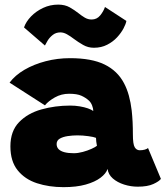

<svg xmlns="http://www.w3.org/2000/svg" viewBox="-20 -784 700 812"><path d="M248.5 7.5Q187 7.5 136 -9.2Q85 -26 54.5 -64Q24 -102 24 -165Q24 -229.5 60.5 -267.2Q97 -305 155 -321.2Q213 -337.5 277 -337.5Q298 -337.5 317.2 -334.2Q336.5 -331 351.5 -325.8Q366.5 -320.5 374.5 -314.5Q374.5 -325 369.5 -338Q364.5 -351 355.5 -359Q343 -370.5 324.5 -379Q306 -387.5 272 -387.5Q239.5 -387.5 212 -372Q184.5 -356.5 170 -338.5L20.5 -434.5Q43.5 -465.5 83.2 -488.8Q123 -512 172.8 -525Q222.5 -538 276 -538Q367.5 -538 422.2 -511.2Q477 -484.5 504.5 -432Q517 -408.5 525 -379.5Q533 -350.5 537 -316.5Q539.5 -293.5 540.8 -268.2Q542 -243 542 -215.5Q542 -174 549.8 -161.2Q557.5 -148.5 571 -148.5Q582.5 -148.5 592.2 -151.2Q602 -154 606 -158L660.5 -27.5Q653 -17 628.5 -5.8Q604 5.5 562.5 5.5Q533 5.5 504.8 -3.5Q476.5 -12.5 457.2 -29.2Q438 -46 435 -69.5Q428.5 -50 405 -32.2Q381.5 -14.5 342.5 -3.5Q303.5 7.5 248.5 7.5ZM292 -136Q310 -136 330.2 -141.5Q350.5 -147 367 -154.5Q383.5 -162 390 -167.5Q388.5 -173 387.2 -184.2Q386 -195.5 386 -201Q377 -205 353.2 -208.2Q329.5 -211.5 307.5 -211.5Q287 -211.5 266.8 -208.5Q246.5 -205.5 233 -197.8Q219.5 -190 219.5 -175Q219.5 -161.5 228 -153Q236.5 -144.5 252.8 -140.2Q269 -136 292 -136ZM81.5 -668Q90 -692.5 111.2 -714.5Q132.5 -736.5 162.2 -750.5Q192 -764.5 226 -764.5Q254.5 -764.5 274.8 -753Q295 -741.5 311.5 -728.5Q325 -717.5 338.5 -709.5Q352 -701.5 367.5 -701.5Q389.5 -701.5 403.5 -718.5Q417.5 -735.5 424 -754.5L514.5 -695.5Q512.5 -683 502.5 -664Q492.5 -645 475.2 -626.2Q458 -607.5 433.2 -594.8Q408.5 -582 377 -582Q352.5 -582 331.5 -594Q310.5 -606 292.5 -619.5Q277.5 -631 263.2 -639Q249 -647 235.5 -647Q216.5 -647 203 -636.2Q189.5 -625.5 181.5 -612.2Q173.5 -599 170 -591.5Z"/></svg>

Font: Grandstander Thin Black
Style: Regular
Weight: 900
Version: Version 1.200